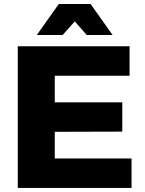

<svg xmlns="http://www.w3.org/2000/svg" viewBox="-20 -930 715 950"><path d="M67.9 0ZM67.9 -701.2H621.1V-555.2H251V-423.8H585V-278.8L251 -277.8V-146H630.9V0H67.9ZM537.1 -756.8H409.2L350.1 -824.2L290 -756.8H162.1L271 -910.2H428.2Z"/></svg>

Font: Argentum Sans
Style: Bold
Weight: 700
Designer: Julieta Ulanovsky (Modified by Cristiano Sobral)
Foundry: Julieta Ulanovsky
Version: Version 1.000; ttfautohint (v1.5.65-e2d9)